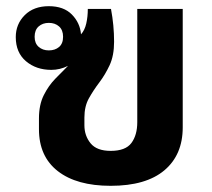

<svg xmlns="http://www.w3.org/2000/svg" viewBox="-20 -588 685 621"><path d="M338 13Q228 13 167 -34.5Q106 -82 106 -170V-205Q106 -249 121.5 -280Q137 -311 159 -333.5Q181 -356 200 -375Q174 -362 146 -362Q97 -362 64 -390Q31 -418 31 -468Q31 -510 60 -539Q89 -568 138 -568Q186 -568 212.5 -541Q239 -514 242 -477Q254 -490 259 -512Q264 -534 264 -559H339Q349 -506 349 -453Q349 -408 334.5 -377Q320 -346 301 -321Q282 -296 267.5 -270Q253 -244 253 -208V-183Q253 -149 273 -124.5Q293 -100 338 -100Q386 -100 405 -125.5Q424 -151 424 -193V-559H571V-176Q571 -87 511.5 -37Q452 13 338 13ZM138 -425Q158 -425 171 -436Q184 -447 184 -469Q184 -491 171 -502.5Q158 -514 138 -514Q118 -514 105 -502.5Q92 -491 92 -469Q92 -448 105 -436.5Q118 -425 138 -425Z"/></svg>

Font: Noto Sans Thai Looped
Style: Bold
Weight: 700
Designer: Sasikarn Vongin, Ben Mitchell
Foundry: The Fontpad Ltd
Version: Version 1.001; ttfautohint (v1.8.4.7-5d5b)